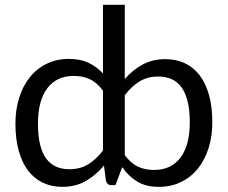

<svg xmlns="http://www.w3.org/2000/svg" viewBox="-20 -756 930 784"><path d="M489.5 -122.5Q514.5 -89 543.5 -75.5Q572.5 -62 608.5 -62Q679 -62 717 -112.5Q755 -163 755 -256.5Q755 -306 746.2 -341.5Q737.5 -377 721 -399.8Q704.5 -422.5 680.5 -433Q656.5 -443.5 626 -443.5Q582.5 -443.5 549.8 -423.5Q517 -403.5 489.5 -367ZM400.5 -386Q375.5 -419.5 346.5 -432.8Q317.5 -446 281.5 -446Q211 -446 173 -395.5Q135 -345 135 -251.5Q135 -202 143.5 -166.8Q152 -131.5 168.5 -108.8Q185 -86 209 -75.5Q233 -65 263.5 -65Q307.5 -65 340.2 -85Q373 -105 400.5 -141.5ZM489.5 -433Q521 -470 562 -492.2Q603 -514.5 655.5 -514.5Q699 -514.5 734.5 -498Q770 -481.5 795 -448.8Q820 -416 833.5 -367.8Q847 -319.5 847 -256.5Q847 -200.5 832 -152.2Q817 -104 789 -68.8Q761 -33.5 720.2 -13.2Q679.5 7 628.5 7Q576.5 7 541 -14.2Q505.5 -35.5 479 -73.5L451.5 0H434Q417.5 0 412.5 -18.5L404.5 -80Q372 -41 330.5 -17Q289 7 234.5 7Q191 7 155.5 -9.8Q120 -26.5 95 -59Q70 -91.5 56.5 -140Q43 -188.5 43 -251.5Q43 -307.5 58 -355.8Q73 -404 101 -439.5Q129 -475 169.8 -495.2Q210.5 -515.5 261.5 -515.5Q308 -515.5 341.2 -499.8Q374.5 -484 400.5 -456V-736.5H489.5Z"/></svg>

Font: Lato-Regular
Style: Regular
Weight: 400
Designer: Lukasz Dziedzic with Adam Twardoch and Botio Nikoltchev
Foundry: tyPoland Lukasz Dziedzic
Version: Version 2.015; 2015-08-06; http://www.latofonts.com/